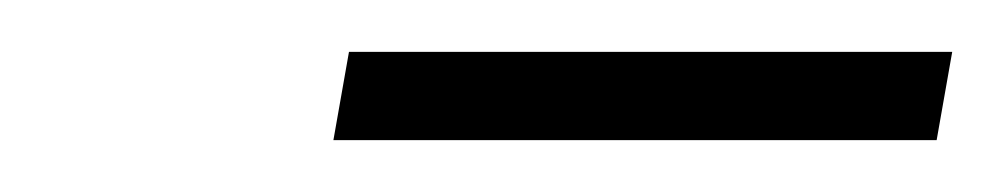

<svg xmlns="http://www.w3.org/2000/svg" viewBox="-20 -704 388 74"><path d="M108.5 -650 114.5 -684H347L341 -650Z"/></svg>

Font: Anybody
Style: Italic
Weight: 400
Italic angle: -10°
Designer: Tyler Finck
Foundry: Etcetera Type Company
Version: Version 1.010; ttfautohint (v1.8.3) -l 8 -r 50 -G 200 -x 14 